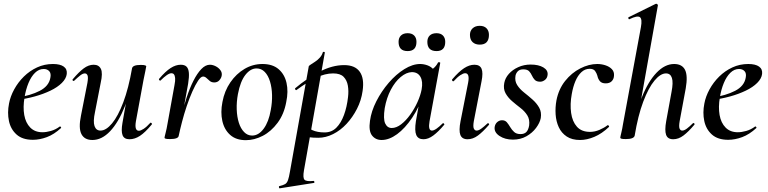

<svg xmlns="http://www.w3.org/2000/svg" viewBox="-20 -746 4162 1041"><path d="M158 12Q102 12 70 -16.5Q38 -45 28.5 -90Q19 -135 29 -185Q36 -223 57 -261.5Q78 -300 109.5 -331Q141 -362 181 -380.5Q221 -399 267 -399Q306 -399 325.5 -385Q345 -371 342 -345Q339 -320 315.5 -296.5Q292 -273 253.5 -254.5Q215 -236 168 -223Q121 -210 71 -204L73 -217Q146 -228 195.5 -253.5Q245 -279 253 -324Q258 -348 247 -360Q236 -372 217 -372Q191 -372 170 -351.5Q149 -331 134.5 -296Q120 -261 113 -218Q104 -165 111.5 -122.5Q119 -80 144 -54.5Q169 -29 210 -29Q231 -29 256 -36Q281 -43 304 -60Q306 -62 309.5 -58Q313 -54 311 -52Q273 -17 234 -2.5Q195 12 158 12Z M481 13Q438 13 421.5 -19Q405 -51 419 -119L454 -297Q459 -327 454.5 -337.5Q450 -348 440 -348Q429 -348 415 -337Q401 -326 383 -309Q379 -305 375 -309Q371 -313 375 -317Q407 -355 433.5 -375Q460 -395 488 -395Q516 -395 527 -372.5Q538 -350 526 -297L495 -138Q484 -87 492.5 -62.5Q501 -38 525 -38Q555 -38 587.5 -77Q620 -116 648.5 -191.5Q677 -267 696 -376L712 -375Q692 -257 657 -169.5Q622 -82 577 -34.5Q532 13 481 13ZM682 9Q653 9 644.5 -13Q636 -35 644 -80L696 -376Q700 -394 743 -394Q761 -394 767 -391.5Q773 -389 773 -387Q773 -383 768 -360.5Q763 -338 758 -312L717 -89Q708 -37 733 -37Q743 -37 759 -47.5Q775 -58 794 -79Q797 -83 801.5 -78.5Q806 -74 802 -70Q767 -28 739 -9.5Q711 9 682 9Z M949 -10 939 -11Q949 -62 962.5 -115.5Q976 -169 992.5 -219Q1009 -269 1029 -308.5Q1049 -348 1071.5 -371.5Q1094 -395 1118 -395Q1133 -395 1149 -387Q1165 -379 1175 -365.5Q1185 -352 1182 -336Q1180 -323 1169.5 -311Q1159 -299 1142 -299Q1127 -299 1117.5 -307Q1108 -315 1099.5 -323Q1091 -331 1081 -331Q1069 -331 1054 -308.5Q1039 -286 1023 -250Q1007 -214 992.5 -171Q978 -128 967 -85.5Q956 -43 949 -10ZM902 8Q884 8 878 6Q872 4 872 1Q872 -3 878 -26Q884 -49 888 -74L926 -284Q931 -309 929.5 -323Q928 -337 923 -343Q918 -349 910 -349Q899 -349 884 -338.5Q869 -328 851 -310Q848 -307 844 -311Q840 -315 843 -319Q877 -359 905 -377Q933 -395 960 -395Q981 -395 991.5 -384.5Q1002 -374 1004 -351.5Q1006 -329 1000 -292L949 -10Q947 8 902 8Z M1313 14Q1260 14 1228 -14.5Q1196 -43 1185.5 -90Q1175 -137 1186 -193Q1197 -253 1229 -299.5Q1261 -346 1306 -372.5Q1351 -399 1403 -399Q1458 -399 1490.5 -371Q1523 -343 1533.5 -296.5Q1544 -250 1532 -193Q1520 -127 1485 -80Q1450 -33 1404.5 -9.5Q1359 14 1313 14ZM1347 -11Q1382 -11 1409.5 -48Q1437 -85 1448 -149Q1456 -191 1455 -231Q1454 -271 1444 -304Q1434 -337 1415.5 -356Q1397 -375 1371 -375Q1338 -375 1310.5 -340Q1283 -305 1270 -236Q1262 -193 1263.5 -152.5Q1265 -112 1275 -80.5Q1285 -49 1303.5 -30Q1322 -11 1347 -11Z M1497 275Q1494 276 1492.5 270Q1491 264 1495 263Q1516 258 1526 252Q1536 246 1541.5 230.5Q1547 215 1552 185L1654 -386Q1654 -389 1664 -395.5Q1674 -402 1688.5 -411.5Q1703 -421 1714.5 -434Q1726 -447 1730 -462Q1732 -466 1737 -465Q1742 -464 1741 -460L1628 178Q1621 218 1631 228.5Q1641 239 1679 235Q1683 234 1684.5 239.5Q1686 245 1681 246ZM1706 1Q1677 1 1654.5 -2Q1632 -5 1618 -8L1628 -67Q1648 -52 1674.5 -40Q1701 -28 1740 -28Q1778 -28 1803.5 -53.5Q1829 -79 1845 -122.5Q1861 -166 1867 -220Q1871 -253 1866 -282Q1861 -311 1843 -329.5Q1825 -348 1786 -348Q1742 -348 1695 -325Q1648 -302 1589 -259Q1585 -255 1581.5 -260Q1578 -265 1581 -268Q1644 -321 1712.5 -357Q1781 -393 1846 -393Q1905 -393 1930.5 -357Q1956 -321 1946 -253Q1939 -202 1915.5 -156Q1892 -110 1859 -74.5Q1826 -39 1786 -19Q1746 1 1706 1Z M2049 13Q2016 13 1997 -11.5Q1978 -36 1986 -91Q1993 -143 2020.5 -197Q2048 -251 2087.5 -297Q2127 -343 2172 -371Q2217 -399 2258 -399Q2277 -399 2297 -392Q2317 -385 2331.5 -368.5Q2346 -352 2348 -326L2294 -357Q2309 -359 2327 -373Q2345 -387 2355 -407Q2357 -410 2362.5 -408.5Q2368 -407 2367 -405L2309 -89Q2300 -38 2322 -38Q2332 -38 2347 -48.5Q2362 -59 2380 -77Q2383 -80 2387 -76Q2391 -72 2388 -69Q2357 -32 2329.5 -11.5Q2302 9 2276 9Q2247 9 2237 -14Q2227 -37 2235 -89L2260 -229L2280 -246Q2254 -166 2215 -108Q2176 -50 2133 -18.5Q2090 13 2049 13ZM2104 -52Q2129 -52 2155 -72Q2181 -92 2204 -124Q2227 -156 2243.5 -192.5Q2260 -229 2266 -261Q2274 -304 2259.5 -329.5Q2245 -355 2213 -355Q2183 -354 2152.5 -328.5Q2122 -303 2099 -259.5Q2076 -216 2066 -160Q2057 -101 2068.5 -76.5Q2080 -52 2104 -52ZM2347 -469Q2297 -469 2297 -519Q2297 -541 2310 -553.5Q2323 -566 2347 -566Q2369 -566 2381.5 -553.5Q2394 -541 2394 -519Q2394 -469 2347 -469ZM2190 -469Q2141 -469 2141 -519Q2141 -541 2154 -553.5Q2167 -566 2190 -566Q2213 -566 2225.5 -553.5Q2238 -541 2238 -519Q2238 -469 2190 -469Z M2515 9Q2485 9 2476 -14.5Q2467 -38 2477 -89L2518 -297Q2528 -349 2502 -349Q2492 -349 2476 -338.5Q2460 -328 2441 -307Q2437 -303 2433 -307.5Q2429 -312 2432 -316Q2468 -358 2496.5 -376.5Q2525 -395 2552 -395Q2582 -395 2591 -373Q2600 -351 2591 -306L2549 -89Q2544 -60 2549 -49Q2554 -38 2564 -38Q2575 -38 2589.5 -48.5Q2604 -59 2622 -76Q2626 -80 2630 -76Q2634 -72 2630 -68Q2598 -31 2571 -11Q2544 9 2515 9ZM2581 -504Q2557 -504 2542.5 -517.5Q2528 -531 2528 -557Q2528 -579 2542.5 -592.5Q2557 -606 2581 -606Q2605 -606 2618 -592.5Q2631 -579 2631 -557Q2631 -504 2581 -504Z M2761 11Q2718 11 2688 -9Q2658 -29 2662 -58Q2665 -75 2676.5 -84.5Q2688 -94 2702 -94Q2719 -94 2728.5 -82.5Q2738 -71 2746.5 -56.5Q2755 -42 2767.5 -30.5Q2780 -19 2802 -19Q2823 -19 2834 -30.5Q2845 -42 2849 -66Q2853 -98 2839 -120.5Q2825 -143 2801.5 -161Q2778 -179 2756 -198Q2734 -217 2721 -240.5Q2708 -264 2714 -296Q2719 -323 2739 -345.5Q2759 -368 2790 -382Q2821 -396 2857 -396Q2900 -396 2926 -380.5Q2952 -365 2949 -340Q2947 -322 2934.5 -312.5Q2922 -303 2909 -303Q2889 -303 2879.5 -313Q2870 -323 2864 -336.5Q2858 -350 2848.5 -360Q2839 -370 2817 -370Q2798 -370 2788 -360Q2778 -350 2775 -336Q2770 -307 2784 -285Q2798 -263 2821.5 -244.5Q2845 -226 2867.5 -206Q2890 -186 2903.5 -162Q2917 -138 2912 -106Q2907 -80 2886.5 -52.5Q2866 -25 2834 -7Q2802 11 2761 11Z M3125 13Q3081 13 3052.5 -6Q3024 -25 3009.5 -56.5Q2995 -88 2992.5 -126Q2990 -164 2997 -202Q3009 -263 3044 -307Q3079 -351 3126 -375Q3173 -399 3218 -399Q3241 -399 3262.5 -392Q3284 -385 3297.5 -371Q3311 -357 3309 -335Q3308 -317 3296.5 -305.5Q3285 -294 3264 -294Q3242 -294 3232 -306.5Q3222 -319 3219 -335Q3215 -349 3206.5 -361Q3198 -373 3177 -373Q3152 -373 3132.5 -355Q3113 -337 3100 -306.5Q3087 -276 3080 -236Q3070 -181 3076.5 -134Q3083 -87 3108 -59Q3133 -31 3179 -31Q3205 -31 3230.5 -42Q3256 -53 3274 -67Q3276 -69 3280 -65Q3284 -61 3282 -58Q3243 -21 3202.5 -4Q3162 13 3125 13Z M3373 8Q3355 8 3349 6Q3343 4 3343 1Q3343 -3 3348.5 -25.5Q3354 -48 3358 -74L3455 -599Q3463 -643 3449.5 -653Q3436 -663 3393 -642Q3389 -640 3387 -646Q3385 -652 3389 -653L3535 -725Q3540 -727 3544 -723Q3548 -719 3547 -717L3421 -10Q3416 8 3373 8ZM3630 9Q3600 9 3591.5 -15Q3583 -39 3592 -89L3621 -248Q3631 -299 3623 -323.5Q3615 -348 3591 -348Q3561 -348 3528.5 -309Q3496 -270 3467.5 -194.5Q3439 -119 3421 -10L3404 -11Q3425 -130 3459.5 -217Q3494 -304 3539.5 -351.5Q3585 -399 3635 -399Q3678 -399 3694 -367.5Q3710 -336 3698 -267L3665 -89Q3660 -60 3664.5 -49Q3669 -38 3679 -38Q3690 -38 3704.5 -49Q3719 -60 3736 -77Q3740 -81 3744 -77Q3748 -73 3744 -69Q3713 -32 3686 -11.5Q3659 9 3630 9Z M3928 12Q3872 12 3840 -16.5Q3808 -45 3798.5 -90Q3789 -135 3799 -185Q3806 -223 3827 -261.5Q3848 -300 3879.5 -331Q3911 -362 3951 -380.5Q3991 -399 4037 -399Q4076 -399 4095.5 -385Q4115 -371 4112 -345Q4109 -320 4085.5 -296.5Q4062 -273 4023.5 -254.5Q3985 -236 3938 -223Q3891 -210 3841 -204L3843 -217Q3916 -228 3965.5 -253.5Q4015 -279 4023 -324Q4028 -348 4017 -360Q4006 -372 3987 -372Q3961 -372 3940 -351.5Q3919 -331 3904.5 -296Q3890 -261 3883 -218Q3874 -165 3881.5 -122.5Q3889 -80 3914 -54.5Q3939 -29 3980 -29Q4001 -29 4026 -36Q4051 -43 4074 -60Q4076 -62 4079.5 -58Q4083 -54 4081 -52Q4043 -17 4004 -2.5Q3965 12 3928 12Z"/></svg>

Font: Cormorant Garamond Light SemiBold
Style: Italic
Weight: 600
Italic angle: -10°
Version: Version 4.001